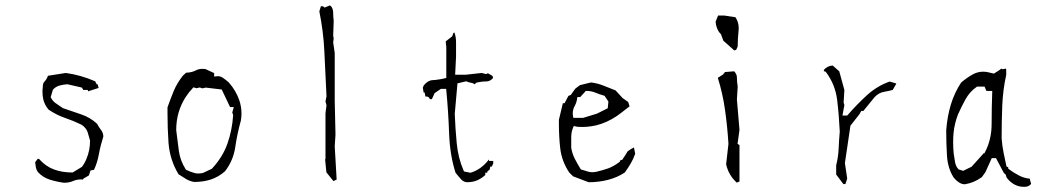

<svg xmlns="http://www.w3.org/2000/svg" viewBox="-20 -707 4049 731"><path d="M288.6 -23.9Q292 -23.9 295.9 -23.4L296.9 -26.4L318.4 -39.1L324.7 -58.1L337.9 -60.5Q350.6 -87.4 356.4 -119.6Q362.8 -154.3 373.5 -187.5Q373 -201.2 365.2 -211.4Q355.5 -224.1 349.6 -235.8Q322.8 -260.3 288.6 -271.7Q254.4 -283.2 219.2 -295.4Q208 -303.7 199 -309.3Q189.9 -314.9 184.3 -320.6Q178.7 -326.2 174.3 -334.5L172.9 -336.9L181.2 -364.7Q183.1 -367.2 184.1 -368.2Q193.8 -377.9 207.8 -381.6Q221.7 -385.3 236.8 -386.2L292 -373.5L296.9 -364.7H314L315.9 -358.4L316.9 -359.9L355.5 -372.1L351.6 -386.2H348.1L342.3 -397.5Q287.6 -421.4 230.5 -429.2L162.6 -418.5Q158.2 -405.8 149.9 -397Q143.1 -390.6 143.1 -378.9V-378.4Q141.6 -367.2 141.6 -360.8Q141.6 -341.3 145 -327.6Q150.9 -305.7 165 -289.6Q195.3 -269 227.5 -258.1Q259.8 -247.1 291 -231.9Q309.1 -219.2 314 -202.6Q318.4 -188.5 322.8 -171.9V-170.9Q322.8 -134.3 309.1 -102.1Q302.7 -85.9 292 -71.8L256.8 -50.3H254.9Q216.3 -50.3 185.1 -62Q154.3 -73.2 128.4 -102.1H123.5L113.8 -89.4Q114.7 -79.6 116.5 -70.1Q118.2 -60.5 124 -52.2Q143.1 -31.7 168.5 -23.4Q194.8 -15.1 223.1 -11.2Q243.7 -11.2 257.8 -17.6Q272 -23.9 288.6 -23.9Z M899.4 -274.9Q899.4 -300.8 891.1 -325.2Q878.4 -362.3 851.1 -393.1Q839.8 -403.3 828.1 -411.1Q819.3 -417 809.1 -417Q806.2 -417 795.4 -415.5V-428.7L761.7 -444.3Q755.4 -444.8 750 -444.8Q737.3 -444.8 727.5 -439.9Q710.9 -430.7 688.5 -430.2L676.3 -418.9Q653.8 -390.6 641.4 -360.4Q628.9 -330.1 617.7 -298.3Q617.7 -287.6 617.7 -276.4Q617.7 -218.8 621.6 -163.1Q626.5 -98.6 659.7 -43.5Q675.3 -33.2 689 -25.1Q702.6 -17.1 719.2 -14.2Q754.9 -14.2 783.7 -23.9Q812.5 -33.7 836.4 -54.7Q868.2 -95.2 875.7 -147Q883.3 -198.7 897 -247.6Q899.4 -261.7 899.4 -274.9ZM650.9 -211.9Q650.9 -281.2 686.5 -336.9Q698.2 -355 713.4 -371.1L716.3 -374.5L728.5 -371.1L740.2 -374L751 -370.6L763.2 -373.5L824.2 -366.2L856 -299.3H870.1L864.3 -278.8L867.7 -268.6Q863.8 -210.4 845.7 -159.7Q827.6 -108.4 786.6 -64.5L753.4 -48.8Q743.2 -46.4 734.6 -46.4Q726.1 -46.4 718.8 -48.8Q705.6 -52.7 688.5 -60.5L687 -62.5Q666 -95.2 660.9 -133.1Q655.8 -170.9 650.9 -211.4Z M1250.5 -627.4Q1248.5 -643.6 1248.5 -657.7Q1248.5 -671.9 1241.7 -681.6L1236.3 -686.5L1215.8 -678.2L1209.5 -683.1H1201.7L1195.8 -663.6Q1203.1 -627.9 1208 -590.3Q1212.9 -552.7 1214.8 -513.2Q1219.2 -429.2 1223.1 -340.3L1219.2 -320.8L1223.1 -306.2L1219.2 -275.9V-102.1L1217.8 -99.6L1222.7 -50.8L1249.5 -17.6L1261.7 -23.4L1254.4 -150.4L1257.3 -194.3L1254.4 -323.2V-505.4L1248.5 -545.9L1250.5 -560.5L1248.5 -570.8Z M1827.6 -40.5V-49.3H1834.5L1836.4 -55.2L1844.2 -61L1846.7 -72.8H1852.5L1857.9 -84.5V-94.2H1842.3L1841.3 -99.6Q1812.5 -62 1772.9 -49.8L1771 -49.3L1746.6 -54.2L1745.1 -57.6Q1724.1 -105.5 1718.8 -162.4Q1713.4 -219.2 1711.4 -273.4L1721.7 -389.6L1754.9 -397.5Q1764.6 -393.1 1772.5 -392.1Q1780.3 -391.1 1787.6 -386.2L1793 -392.1Q1813.5 -397 1832.5 -397Q1845.7 -397 1857.4 -410.2L1855 -418L1837.4 -428.2L1831.1 -424.8L1814 -429.2L1752.4 -422.4H1712.9L1716.3 -491.2V-546.9Q1716.3 -566.9 1710 -583.5L1706.1 -581.1L1701.7 -568.8L1676.8 -549.3L1679.2 -527.8V-410.2Q1661.6 -405.8 1652.8 -404.8Q1638.2 -402.3 1627 -401.9Q1608.4 -400.9 1593.3 -381.8L1589.8 -373L1592.8 -355H1596.7L1599.6 -339.4H1604.5Q1609.4 -339.4 1612.3 -336.4Q1615.2 -333.5 1616.2 -330.1L1621.6 -329.1L1624.5 -330.1L1634.8 -352.5L1658.7 -368.7H1678.7Q1687 -282.7 1689.9 -198.7Q1692.9 -116.2 1714.4 -49.3Q1730.5 -29.3 1737.3 -22.5Q1745.6 -14.2 1757.8 -13.2Q1778.8 -13.2 1795.2 -19.8Q1811.5 -26.4 1827.6 -40.5Z M2348.6 -98.1H2342.8L2339.8 -91.3Q2316.9 -73.7 2295.4 -65.9Q2274.4 -58.6 2251.5 -53.2Q2242.2 -51.3 2233.9 -51.3Q2225.6 -51.3 2216.6 -54.4Q2207.5 -57.6 2191.4 -62Q2178.2 -83.5 2168.2 -103Q2158.2 -122.6 2154.8 -145V-184.1Q2154.8 -204.6 2162.1 -221.7L2164.6 -227.1L2179.7 -224.1Q2187.5 -223.6 2199.5 -223.6Q2211.4 -223.6 2230.2 -226.1Q2249 -228.5 2269 -235.4Q2310.1 -249.5 2346.2 -278.3L2377 -302.2L2371.6 -318.8L2350.6 -333.5L2323.7 -362.8Q2300.3 -371.6 2277.8 -380.9Q2255.4 -390.1 2230 -393.1L2188 -382.8L2170.4 -369.6L2153.3 -345.7L2144 -341.8L2129.4 -314H2125H2123L2107.9 -251Q2107.9 -243.2 2107.9 -235.8Q2107.9 -187.5 2112.8 -143.6Q2118.2 -93.8 2147.5 -49.8L2162.1 -35.6L2221.2 -13.2Q2259.3 -13.2 2294.7 -22.2Q2330.1 -31.2 2358.9 -50.3Q2372.1 -68.8 2381.6 -85Q2391.1 -101.1 2398.4 -121.6L2393.6 -145.5L2381.8 -139.2L2369.6 -130.9L2361.3 -117.2ZM2200.2 -258.3H2163.1L2161.6 -264.2Q2160.6 -270 2160.6 -274.9Q2160.6 -290 2168 -303.5Q2175.3 -316.9 2177.2 -331.1L2178.2 -337.4H2189L2210.4 -360.8H2213.9Q2231 -360.8 2247.6 -354Q2262.2 -347.7 2281.7 -342.3L2296.4 -320.3L2293.9 -294.9L2252.9 -274.4Z M2738.8 -428.2H2734.9V-424.8L2712.9 -410.6Q2731.4 -352.1 2740.2 -289.6Q2749.5 -224.6 2753.4 -159.2L2744.6 -81.5Q2753.9 -39.6 2785.2 -11.7L2795.4 -16.1V-154.8L2788.1 -159.2L2795.4 -212.9L2785.6 -328.1L2788.6 -377.4Q2785.6 -395.5 2785.6 -412.1Q2785.6 -424.3 2775.4 -435.5L2738.8 -432.6ZM2792.5 -600.1Q2792.5 -623 2779.8 -641.6L2736.8 -647.9H2713.9L2704.6 -624.5Q2705.1 -611.8 2710 -599.6Q2715.3 -585.9 2724.1 -577.6L2725.1 -576.2L2733.9 -552.2L2775.4 -515.1L2782.7 -517.1L2788.6 -529.8Q2788.6 -559.1 2792 -591.3Q2792.5 -595.7 2792.5 -600.1Z M3259.3 -284.7H3267.1Q3308.1 -335.4 3309.6 -336.9Q3325.7 -354 3345.7 -357.4Q3363.8 -360.4 3378.9 -364.7L3392.1 -387.7V-389.2L3367.2 -396.5Q3321.3 -380.4 3283.7 -347.2Q3244.6 -312 3205.6 -267.1H3187.5L3194.8 -307.1L3191.9 -316.4L3194.8 -364.3L3175.3 -435.5L3150.4 -457.5Q3140.1 -457 3132.3 -453.1Q3122.1 -447.8 3116.7 -440.9V-436L3123.5 -434.1L3125 -432.1Q3160.2 -384.8 3167.2 -326.9Q3174.3 -269 3177.2 -206.1Q3174.3 -173.3 3172.9 -140.6Q3171.4 -107.9 3163.6 -78.1V-42.5L3190.9 -6.3H3198.7L3205.6 -26.9L3196.8 -85.9L3217.8 -228.5L3252.4 -272.5Z M3818.8 -64.5V-69.8L3812 -73.2Q3806.2 -99.1 3800.8 -126.2Q3795.4 -153.3 3793.5 -181.2V-181.6Q3793.5 -244.1 3795.9 -304.4Q3798.3 -364.7 3811 -421.9V-439Q3811 -442.9 3809.6 -445.8L3796.9 -443.4L3792 -445.8L3786.1 -440.9L3764.2 -426.8L3736.8 -433.1Q3730.5 -434.1 3724.1 -434.1Q3702.6 -434.1 3684.6 -424.3Q3660.6 -411.1 3639.2 -392.6Q3613.8 -354 3600.1 -308.6Q3586.4 -263.2 3582.5 -210.4Q3582.5 -161.1 3585.4 -114Q3588.4 -66.9 3610.4 -31.7Q3619.6 -20 3630.9 -12.7Q3641.6 -5.4 3653.8 -5.4Q3670.4 -8.3 3686.3 -14.6Q3702.1 -21 3718.3 -32.7L3731.9 -51.8L3755.9 -105H3767.6H3772L3801.8 -48.8L3809.1 -42L3812.5 -30.8Q3839.4 4.4 3878.9 4.4Q3888.2 4.4 3894 2Q3900.4 -0.5 3905.8 -6.8L3900.4 -26.9Q3880.4 -28.3 3860.6 -38.3Q3840.8 -48.3 3818.8 -64.5ZM3610.8 -124Q3608.9 -146 3608.9 -165Q3608.9 -184.1 3610.4 -200.2Q3613.8 -235.8 3627 -270.5Q3640.1 -300.3 3655.8 -328.6Q3672.4 -358.4 3698.2 -376L3699.7 -377.4H3728.5L3735.4 -360.8H3757.8Q3755.4 -294.9 3755.4 -235.4Q3755.4 -175.8 3730 -127.4L3728 -123.5H3724.1V-122.1L3679.2 -72.3L3647 -56.6L3629.9 -62L3628.4 -63.5Q3618.2 -74.7 3615.7 -92.3Q3613.8 -107.4 3610.8 -124Z"/></svg>

Font: Bakudai
Style: ExtraLight
Weight: 200
Version: Version 1.48